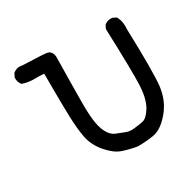

<svg xmlns="http://www.w3.org/2000/svg" viewBox="-115 -597 729 723"><g transform="rotate(-30 250.0 -235.5)"><path d="M288.6 5.9Q272.5 3.4 257.1 -0.5Q241.7 -4.4 227.1 -9.3Q211.4 -14.6 196.8 -25.9Q182.1 -37.1 168 -53.7Q139.2 -87.4 131.3 -127Q124 -165 122.1 -218.8Q120.1 -270.5 120.1 -407.7Q109.9 -408.7 100.1 -408.7Q90.3 -408.7 80.1 -408.7Q53.2 -408.2 28.8 -416.5L25.9 -417.5L24.4 -420.4Q15.6 -432.6 16.6 -449.2V-450.7L17.6 -452.6L23.4 -464.4L24.4 -466.3L26.4 -467.8Q43.5 -481 65.9 -475.6Q149.4 -472.7 167.5 -470.2Q180.7 -468.3 186.5 -457.8Q192.4 -447.3 191.4 -432.1Q190.4 -379.9 189.9 -340.1Q189.5 -300.3 189.2 -272.2Q189 -244.1 189 -227.5Q189.5 -178.7 194.8 -149.9Q197.3 -135.7 201.7 -123.8Q206.1 -111.8 211.9 -102.5Q223.6 -84 238.8 -78.1Q256.3 -70.8 274.4 -64Q290.5 -57.6 309.1 -59.6Q329.6 -61.5 350.6 -65.9Q367.7 -69.3 386.7 -99.6Q396.5 -115.7 402.1 -137.9Q407.7 -160.2 409.2 -189Q412.1 -248 405.3 -434.1V-436.5L406.2 -439L412.1 -450.7L413.1 -452.6L415.5 -454.1Q427.7 -462.9 444.8 -461.9H446.8L448.7 -460.9L460.4 -455.1L463.4 -453.6L464.8 -450.7Q470.7 -439.5 472.9 -426Q475.1 -412.6 473.6 -397.9Q479.5 -204.6 472.7 -148.4Q465.3 -89.8 429.7 -47.9Q393.6 -5.4 357.9 0.5Q325.2 5.9 290 5.9H289.1Z"/></g></svg>

Font: NaikaiFont
Style: Bold
Weight: 700
Version: Version 1.89